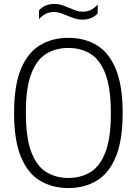

<svg xmlns="http://www.w3.org/2000/svg" viewBox="-20 -940 690 969"><path d="M325 9Q242.5 9 180.8 -28.8Q119 -66.5 85 -149.8Q51 -233 51 -370Q51 -507 85 -590.2Q119 -673.5 180.8 -711.2Q242.5 -749 325 -749Q408 -749 469.5 -711.2Q531 -673.5 565 -590.2Q599 -507 599 -370Q599 -233 565 -149.8Q531 -66.5 469.2 -28.8Q407.5 9 325 9ZM325 -42Q389.5 -42 437.8 -72.2Q486 -102.5 512.8 -173.8Q539.5 -245 539.5 -367.5Q539.5 -493 512.8 -565Q486 -637 437.8 -667.5Q389.5 -698 325 -698Q260.5 -698 212.2 -667.8Q164 -637.5 137.2 -566.2Q110.5 -495 110.5 -372.5Q110.5 -247 137.2 -175Q164 -103 212.2 -72.5Q260.5 -42 325 -42ZM396 -841Q374 -841 354.8 -847.5Q335.5 -854 318 -861.5Q301.5 -868.5 285.8 -874Q270 -879.5 254 -879.5Q229.5 -879.5 211.5 -870.5Q193.5 -861.5 177 -843.5V-888Q205.5 -920 254 -920Q276 -920 295.2 -913.5Q314.5 -907 332 -899Q348.5 -892.5 364.2 -886.8Q380 -881 396 -881Q420.5 -881 438.5 -890Q456.5 -899 473 -917V-872.5Q445 -841 396 -841Z"/></svg>

Font: Encode Sans Semi Condensed Light
Style: Regular
Weight: 300
Width: 4
Designer: Multiple Designers
Foundry: Impallari Type
Version: Version 3.000; ttfautohint (v1.8.3) -l 8 -r 50 -G 200 -x 14 